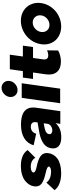

<svg xmlns="http://www.w3.org/2000/svg" viewBox="820 -1622 816 2497"><g transform="rotate(-90 1228.5 -374.0)"><path d="M224.1 13.2Q148.9 13.2 91.3 -8.5Q33.7 -30.3 3.9 -73.2L102.1 -179.2Q142.1 -121.6 238.8 -118.2Q265.6 -117.2 286.4 -124.5Q307.1 -131.8 310.1 -146Q311.5 -159.2 291 -168.9Q270.5 -178.7 229 -188Q127.4 -210 85.7 -243.7Q43.9 -277.3 53.2 -339.8Q57.6 -372.6 76.4 -402.6Q95.2 -432.6 127 -457.3Q158.7 -481.9 207.8 -496.6Q256.8 -511.2 315.9 -511.2Q467.3 -511.2 524.9 -422.9L424.8 -323.2Q389.2 -382.8 306.2 -382.8Q272.9 -382.8 254.2 -373Q235.4 -363.3 233.9 -350.1Q231.4 -335.9 248.8 -325.2Q266.1 -314.5 306.2 -306.2Q404.8 -287.1 449.5 -252.2Q494.1 -217.3 484.9 -153.8Q480 -118.2 462.4 -88.4Q444.8 -58.6 413.6 -35.6Q382.3 -12.7 334 0.2Q285.6 13.2 224.1 13.2Z M857.9 -509.8Q979 -509.8 1034.2 -460.7Q1089.4 -411.6 1075.7 -314L1051.8 -145Q1037.1 -48.3 1030.8 2H865.7Q867.2 -4.9 875 -59.1Q812.5 14.2 690.9 14.2Q612.8 14.2 576.2 -19Q539.6 -52.2 547.9 -112.8Q555.2 -170.9 600.3 -208.7Q645.5 -246.6 735.8 -268.1Q744.1 -270.5 884.8 -293.9L887.7 -316.9Q891.6 -347.2 876 -364.5Q860.4 -381.8 829.6 -381.8Q759.3 -381.8 736.8 -312L586.9 -345.2Q608.9 -423.3 678 -466.6Q747.1 -509.8 857.9 -509.8ZM731.9 -145Q729 -124.5 742.9 -113.3Q756.8 -102.1 779.8 -102.1Q811 -102.1 836.7 -119.6Q862.3 -137.2 866.7 -167L873 -213.9Q830.1 -207.5 790 -196.8Q737.3 -181.2 731.9 -145Z M1305.7 -554.2Q1262.2 -554.2 1236.1 -584.7Q1210 -615.2 1215.8 -658.2Q1221.7 -700.7 1256.6 -731.4Q1291.5 -762.2 1335 -762.2Q1377 -762.2 1403.3 -731.2Q1429.7 -700.2 1423.8 -658.2Q1418 -615.7 1383.1 -585Q1348.1 -554.2 1305.7 -554.2ZM1133.8 0 1203.6 -500H1393.6L1323.7 0Z M1704.6 -223.1Q1694.8 -154.8 1757.8 -154.8Q1785.2 -154.8 1821.8 -169.9L1819.8 -26.9Q1792.5 -9.8 1753.4 0Q1714.4 9.8 1675.8 9.8Q1584 9.8 1540.5 -42.2Q1497.1 -94.2 1509.8 -186L1533.7 -353H1449.7L1467.8 -484.9H1551.8L1575.7 -654.8H1765.6L1741.7 -484.9H1882.8L1864.7 -353H1722.7Z M1901.4 -247.1Q1911.6 -320.3 1955.8 -381.1Q2000 -441.9 2066.7 -476.6Q2133.3 -511.2 2206.5 -511.2Q2279.3 -511.2 2335.7 -476.6Q2392.1 -441.9 2419.4 -381.1Q2446.8 -320.3 2436.5 -247.1Q2425.8 -173.8 2381.3 -113.8Q2336.9 -53.7 2271 -20.3Q2205.1 13.2 2132.3 13.2Q2059.1 13.2 2002.4 -20.3Q1945.8 -53.7 1918.2 -113.8Q1890.6 -173.8 1901.4 -247.1ZM2060.5 -247.1Q2054.7 -201.7 2081.1 -170.4Q2107.4 -139.2 2152.3 -139.2Q2197.8 -139.2 2234.1 -170.7Q2270.5 -202.1 2276.4 -247.1Q2282.7 -293 2255.6 -325Q2228.5 -356.9 2183.6 -356.9Q2138.7 -356.9 2103 -325Q2067.4 -293 2060.5 -247.1Z"/></g></svg>

Font: Human Sans Black
Style: Italic
Weight: 800
Italic angle: -8°
Designer: Tim Radville
Foundry: Continuum
Version: Version 1.000;FEAKit 1.0